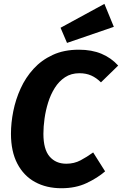

<svg xmlns="http://www.w3.org/2000/svg" viewBox="-20 -972 641 1009"><path d="M394.7 -710.8Q462.5 -710.8 513.5 -689.3Q564.5 -667.9 601.1 -627.4L510.6 -539.2Q486.2 -563.3 459.3 -575.2Q432.3 -587.2 397.3 -587.2Q353.8 -587.2 321.7 -566Q289.7 -544.8 267.9 -510.1Q246.1 -475.3 233 -433.4Q219.9 -391.4 214 -348.5Q208.1 -305.7 208.1 -269.1Q208.1 -186.9 240.7 -149.3Q273.3 -111.6 328.3 -111.6Q369.8 -111.6 403.6 -129.6Q437.3 -147.6 469.6 -170.9L532.4 -71.5Q492.6 -37 435.2 -9.9Q377.9 17.2 302.7 17.2Q223.9 17.2 164.2 -15.4Q104.4 -48.1 71 -112.2Q37.6 -176.3 37.6 -269.3Q37.6 -326.3 49.9 -387.9Q62.2 -449.5 88.4 -507Q114.5 -564.5 156.3 -610.3Q198 -656.1 257.1 -683.4Q316.1 -710.8 394.7 -710.8ZM298.2 -826.1 528.7 -951.6 578.2 -831 332.2 -746.5Z"/></svg>

Font: Fira Sans Variable
Style: Italic
Weight: 397
Italic angle: -8°
Designer: Carrois Corporate & Edenspiekermann AG
Foundry: Carrois Corporate GbR & Edenspiekermann AG
Version: Version 4.202